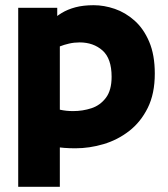

<svg xmlns="http://www.w3.org/2000/svg" viewBox="-20 -560 645 738"><path d="M128 -11 175 -149Q189 -143 212 -138Q235 -133 261 -133Q298 -133 331.5 -144Q365 -155 387 -184Q409 -213 409 -265Q409 -335 374 -366Q339 -397 286 -397Q265 -397 245.5 -392.5Q226 -388 211 -382Q196 -376 185 -369L175 -477Q194 -496 217 -510Q240 -524 270 -532Q300 -540 340 -540Q380 -540 421 -526Q462 -512 497 -481Q532 -450 553.5 -399.5Q575 -349 575 -277Q575 -200 548 -145.5Q521 -91 476.5 -56.5Q432 -22 378 -6Q324 10 270 10Q224 10 192 4Q160 -2 128 -11ZM210 -414V158H50V-530H200V-432Z"/></svg>

Font: Roundo Variable
Style: Regular
Weight: 200
Designer: Shiva Nallaperumal
Foundry: Indian Type Foundry
Version: Version 2.000